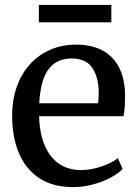

<svg xmlns="http://www.w3.org/2000/svg" viewBox="-20 -752 562 783"><path d="M278.5 11Q194.5 11 139.2 -26Q84 -63 56.8 -128.5Q29.5 -194 29.5 -279.5Q29.5 -345.5 48.8 -399Q68 -452.5 103 -490.8Q138 -529 185.8 -549.5Q233.5 -570 290.5 -570Q384 -570 435.5 -518.5Q487 -467 490 -370.5Q490 -340.5 488.8 -318Q487.5 -295.5 483.5 -278H139.5Q140.5 -230 151.5 -189.8Q162.5 -149.5 184 -120Q205.5 -90.5 237 -74.5Q268.5 -58.5 310 -58.5Q352 -58.5 395 -73.5Q438 -88.5 460.5 -107L480 -63Q462.5 -44.5 430.8 -27.5Q399 -10.5 359.2 0.2Q319.5 11 278.5 11ZM140 -331H380Q381 -339.5 381.8 -352Q382.5 -364.5 382.5 -374Q382.5 -435 357.2 -474.2Q332 -513.5 272 -513.5Q245.5 -513.5 222.5 -504.5Q199.5 -495.5 181.8 -474.5Q164 -453.5 153.5 -418.2Q143 -383 140 -331ZM434 -732V-661H138.5V-732Z"/></svg>

Font: Merriweather Light 18pt
Style: Regular
Weight: 400
Version: Version 2.100